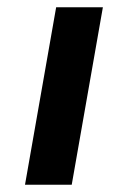

<svg xmlns="http://www.w3.org/2000/svg" viewBox="-20 -510 353 530"><path d="M135 -490H264L178 0H49Z"/></svg>

Font: Fahkwang SemiBold
Style: Italic
Weight: 600
Italic angle: -10°
Version: Version 1.000; ttfautohint (v1.6)